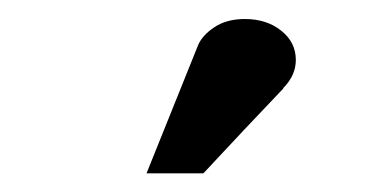

<svg xmlns="http://www.w3.org/2000/svg" viewBox="-20 -726 392 206"><path d="M198.2 -540H137.2L192.4 -677.2Q196.8 -688 210 -696.8Q223.1 -705.6 242.7 -705.6Q266.1 -705.6 281.7 -693.1Q297.4 -680.7 297.4 -661.6Q297.4 -645 283.7 -631.3H284.2Q243.2 -588.4 198.2 -540Z"/></svg>

Font: Flanker
Style: Bold Italic
Weight: 700
Italic angle: -12°
Designer: Flanker
Version: Version 2.000